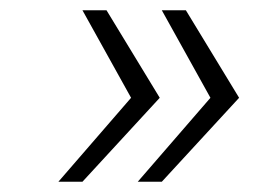

<svg xmlns="http://www.w3.org/2000/svg" viewBox="-20 -472 540 375"><path d="M292 -281 141 -117H94L236 -281L141 -452H188ZM447 -281 296 -117H249L391 -281L296 -452H343Z"/></svg>

Font: Krub Light
Style: Italic
Weight: 300
Italic angle: -8°
Designer: Ekaluck Peanpanawate
Foundry: Cadson Demak Co.,Ltd.
Version: Version 1.000; ttfautohint (v1.6)